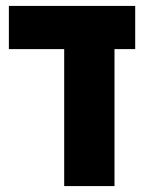

<svg xmlns="http://www.w3.org/2000/svg" viewBox="-20 -629 487 649"><path d="M197 0H367V-463H437V-609H10V-463H197Z"/></svg>

Font: Noto Sans Hebrew ExtraCondensed Black
Style: Regular
Weight: 900
Width: 2
Designer: Monotype Design Team
Foundry: Monotype Imaging Inc.
Version: Version 2.004